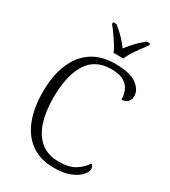

<svg xmlns="http://www.w3.org/2000/svg" viewBox="-225 -1046 1034 1166"><g transform="rotate(30 292.5 -463.0)"><path d="M344 10Q249 10 185 -35.5Q121 -81 89 -163.5Q57 -246 57 -358Q57 -469 90.5 -551.5Q124 -634 190 -679Q256 -724 353 -724Q457 -724 504 -690Q551 -656 551 -611Q551 -584 535 -569Q519 -554 494 -554Q494 -589 481 -618.5Q468 -648 436.5 -666Q405 -684 350 -684Q236 -684 183 -597.5Q130 -511 130 -358Q130 -261 153.5 -189Q177 -117 226 -77Q275 -37 352 -37Q425 -37 466.5 -64Q508 -91 530 -127Q546 -118 546 -95Q546 -76 524.5 -51.5Q503 -27 458.5 -8.5Q414 10 344 10ZM311 -776Q302 -799 285 -825.5Q268 -852 249.5 -878Q231 -904 215 -923V-936H239Q272 -910 297.5 -883.5Q323 -857 345 -827Q368 -857 393 -883.5Q418 -910 451 -936H475V-923Q460 -904 441 -878Q422 -852 405 -825.5Q388 -799 379 -776Z"/></g></svg>

Font: Noto Serif Tamil Light
Style: Regular
Weight: 300
Designer: Indian Type Foundry, Tom Grace, and the Monotype Design Team
Foundry: Monotype Imaging Inc.
Version: Version 2.004; ttfautohint (v1.8.4.7-5d5b)